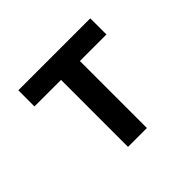

<svg xmlns="http://www.w3.org/2000/svg" viewBox="-124 -684 849 849"><g transform="rotate(-45 300.0 -260.0)"><path d="M241 0V-419H75V-520H525V-419H359V0Z"/></g></svg>

Font: Iosevka Aile
Style: Bold
Weight: 700
Designer: Belleve Invis
Foundry: Belleve Invis
Version: Version 28.0.1; ttfautohint (v1.8.4)